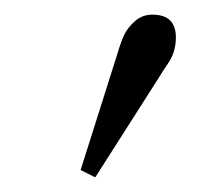

<svg xmlns="http://www.w3.org/2000/svg" viewBox="-20 -750 280 262"><path d="M188 -730Q220 -730 220 -699Q220 -688 217 -679Q214 -670 209 -663Q204 -656 198 -646L110 -508L90 -518L140 -676Q145 -693 149.5 -702.5Q154 -712 164 -721Q174 -730 188 -730Z"/></svg>

Font: Old Standard TT
Style: Regular
Weight: 400
Designer: Alexey Kryukov <alexios@thessalonica.org.ru>
Version: Version 2.2